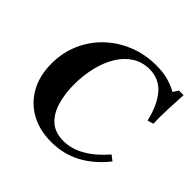

<svg xmlns="http://www.w3.org/2000/svg" viewBox="-172 -850 1030 1030"><g transform="rotate(45 343.5 -335.0)"><path d="M390 -40Q451 -40 510 -74Q569 -108 624 -172L654 -149Q591 -70 515 -30Q439 10 347 10H346Q259 10 192.5 -26.5Q126 -63 88.5 -130.5Q51 -198 51 -289Q51 -373 82.5 -444.5Q114 -516 169.5 -568.5Q225 -621 298.5 -650.5Q372 -680 456 -680Q512 -680 551 -668Q590 -656 618 -640L637 -670H672Q669 -619 666.5 -556.5Q664 -494 666 -447L632 -437Q619 -492 600 -530.5Q581 -569 558 -593Q535 -617 506.5 -628.5Q478 -640 445 -640Q390 -640 347 -612.5Q304 -585 275 -537Q246 -489 231 -427Q216 -365 216 -295Q216 -225 233 -167Q250 -109 288 -74.5Q326 -40 390 -40Z"/></g></svg>

Font: Brygada 1918
Style: Bold Italic
Weight: 700
Italic angle: -8°
Designer: Mateusz Machalski | Borys Kosmynka | Przemek Hoffer
Foundry: NIEPODLEGLA 2018
Version: Version 3.006